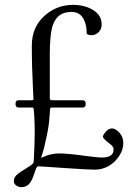

<svg xmlns="http://www.w3.org/2000/svg" viewBox="-20 -688 550 791"><path d="M321 -245.1H194.1Q189.2 -245.1 187.5 -242.8Q185.8 -240.5 184.1 -207.3Q182.4 -174.1 171.5 -122.7Q160.6 -71.3 154.7 -54.8Q148.7 -38.3 150 -38.2Q151.4 -38.1 153.1 -39.1Q188.5 -55.9 223.1 -55.9Q257.8 -55.9 318.2 -47.5Q378.7 -39.1 400.9 -39.1Q448 -39.1 448 -73Q448 -84 432.9 -95.2Q404.1 -116.9 404.1 -124.6Q404.1 -132.3 415.9 -145.6Q427.7 -158.9 441.7 -158.9Q455.6 -158.9 471.8 -141.6Q488 -124.3 488 -97.9Q488 -71.5 470.9 -45.3Q453.9 -19 427.4 -4Q400.9 11 371 11Q341.1 11 243 4Q145 -2.9 138.4 -2.9Q131.8 -2.9 127.4 9.3Q123 21.5 120.6 28.8Q118.2 36.1 116.8 39.8Q115.5 43.5 112.4 50.2Q109.4 56.9 106.9 60.5Q104.5 64.2 100.2 69.2Q95.9 74.2 91.6 76.7Q80.8 83 68.5 83Q56.2 83 46.6 76Q37.1 69.1 37.1 58.8Q37.1 48.6 41.3 41.7Q45.4 34.9 53.2 28.7Q61 22.5 68.8 17.5Q76.7 12.5 87.9 5.6Q99.1 -1.2 106.9 -6.8Q118.9 -15.1 118.9 -22.9Q123 -99.1 123 -138.7Q123 -178.2 121.2 -209.4Q119.4 -240.5 117.7 -242.8Q116 -245.1 111.1 -245.1H55.9Q43.9 -245.1 43.9 -260Q43.9 -274.9 54.9 -274.9H105Q113.8 -274.9 115.8 -275.8Q117.9 -276.6 117.9 -279.3Q117.9 -282 116.2 -314.5Q111.1 -411.4 111.1 -500Q111.1 -576.2 163.1 -622.8Q213.4 -668 281 -668Q327.6 -668 362.3 -647.5Q398.9 -625.7 398.9 -586.9Q398.9 -568.6 386.6 -555.8Q374.3 -543 355.6 -543Q336.9 -543 336.9 -554.1Q336.9 -565.2 335.3 -575.9Q333.7 -586.7 329.3 -598.4Q325 -610.1 318.4 -618.9Q303 -638.9 273.9 -638.9Q210.9 -638.9 194.3 -573.5Q185.1 -535.9 185.1 -460V-290Q185.1 -279.8 187.1 -277.3Q189.2 -274.9 200 -274.9H321Q333 -274.9 333 -260Q333 -245.1 321 -245.1Z"/></svg>

Font: Fanwood Text
Style: Regular
Weight: 400
Version: Version 1.1001